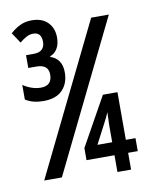

<svg xmlns="http://www.w3.org/2000/svg" viewBox="-82 -784 664 845"><g transform="rotate(-10 250.0 -361.5)"><path d="M108 -364Q85 -364 65 -369Q45 -374 28 -385V-450Q68 -424 107 -424Q157 -424 157 -474Q157 -519 103 -519H67V-576H100Q127 -576 139 -588Q151 -600 151 -621Q151 -664 114 -664Q98 -664 83.5 -656Q69 -648 53 -635L22 -682Q43 -701 66 -712Q89 -723 118 -723Q164 -723 189.5 -697Q215 -671 215 -630Q215 -599 203 -579.5Q191 -560 171 -553V-550Q222 -533 222 -472Q222 -424 193.5 -394Q165 -364 108 -364ZM50 -19 378 -689H457L129 -19ZM374 0V-75H249V-129L370 -346H435V-133H478V-75H435V0ZM308 -133H374V-206Q374 -224 375 -237Q376 -250 376 -267Q372 -257 366 -244.5Q360 -232 354 -221Z"/></g></svg>

Font: Noto Sans Mono ExtraCondensed Medium
Style: Regular
Weight: 500
Width: 2
Designer: Monotype Design Team
Foundry: Monotype Imaging Inc.
Version: Version 2.014